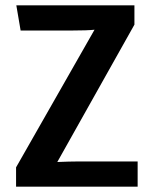

<svg xmlns="http://www.w3.org/2000/svg" viewBox="-20 -697 569 717"><path d="M494 0H40V-72L333 -586Q306 -583 247 -583H57L41 -677H482V-605L194 -92Q240 -94 268 -94H494Z"/></svg>

Font: Amaranth
Style: Regular
Weight: 400
Designer: Gesine Todt
Foundry: Gesine Todt
Version: Version 1.000